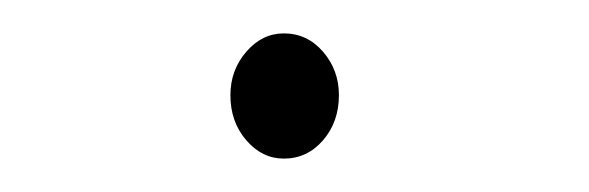

<svg xmlns="http://www.w3.org/2000/svg" viewBox="-20 -83 353 115"><path d="M150 12Q137 12 127.5 1Q118 -10 118 -26Q118 -41 127.5 -52Q137 -63 150 -63Q164 -63 173.5 -52Q183 -41 183 -26Q183 -10 173.5 1Q164 12 150 12Z"/></svg>

Font: Inconsolata ExtraCondensed Light
Style: Regular
Weight: 300
Width: 2
Monospace: yes
Designer: Raph Levien, Cyreal, Brenton Simpson
Foundry: Raph Levien, Cyreal, Google
Version: Version 3.100; ttfautohint (v1.8.4.7-5d5b)